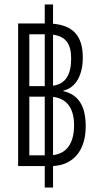

<svg xmlns="http://www.w3.org/2000/svg" viewBox="-20 -780 450 858"><path d="M61 -38H180V58H217V-38C309 -43 363 -108 363 -216C363 -309 329 -357 263 -373V-375C319 -388 350 -444 350 -523C350 -620 306 -666 217 -674V-760H180V-675H61ZM111 -395V-627H180V-395ZM298 -518C298 -446 273 -405 217 -397V-625C275 -617 298 -583 298 -518ZM111 -86V-348H180V-86ZM311 -220C311 -141 279 -94 217 -87V-347C277 -340 311 -299 311 -220Z"/></svg>

Font: Noto Sans Thai Looped ExtraCondensed Light
Style: Regular
Weight: 300
Width: 2
Designer: Sasikarn Vongin, Ben Mitchell
Foundry: The Fontpad Ltd
Version: Version 1.001